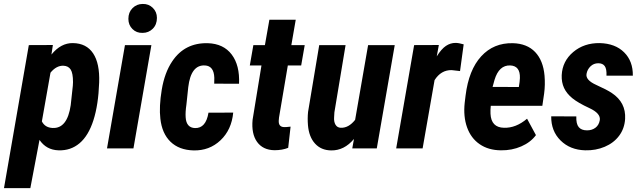

<svg xmlns="http://www.w3.org/2000/svg" viewBox="-58 -759 3281 982"><path d="M240.7 9.8Q178.7 7.8 144 -43.5L97.2 203.1H-37.6L89.4 -528.3L212.4 -528.8L205.1 -480Q253.4 -539.6 314.9 -538.6Q384.3 -537.6 418.5 -485.8Q452.6 -434.1 449.2 -337.4Q445.3 -223.6 419.9 -144.3Q394.5 -64.9 348.9 -26.4Q303.2 12.2 240.7 9.8ZM315.4 -338.9Q315.4 -384.8 303.5 -403.3Q291.5 -421.9 266.1 -422.9Q230 -423.8 200.2 -387.2L156.2 -138.2Q171.9 -106.4 210.9 -104.5Q286.1 -100.6 303.7 -221.2L314.5 -320.8Z M624.5 0H489.3L581.1 -528.3H716.3ZM598.6 -662.6Q598.6 -696.3 619.9 -717.5Q641.1 -738.8 671.9 -738.8Q702.1 -739.7 723.4 -719Q744.6 -698.2 744.6 -667.5Q744.6 -633.3 723.4 -612.1Q702.1 -590.8 671.4 -590.8Q640.1 -589.8 619.4 -610.6Q598.6 -631.3 598.6 -662.6Z M939.5 -104Q995.1 -102.5 1008.3 -182.6L1134.8 -183.1Q1126.5 -95.2 1069.8 -41.5Q1013.2 12.2 931.6 10.3Q857.9 8.3 814.2 -33.9Q770.5 -76.2 762.2 -151.9Q754.9 -213.4 769.3 -300.3Q783.7 -387.2 822.8 -445.3Q886.7 -541 1004.9 -538.1Q1085 -535.6 1127 -480.2Q1168.9 -424.8 1164.6 -330.6L1037.6 -331.1L1038.1 -361.3Q1036.1 -421.9 990.2 -424.3Q918.5 -428.2 904.8 -313L895.5 -224.6Q889.6 -185.1 891.6 -158.7Q895 -105.5 939.5 -104Z M1454.6 -658.2 1432.1 -528.3H1500.5L1482.4 -424.3H1414.1L1369.1 -158.2L1367.7 -142.6Q1365.7 -109.9 1395 -108.9Q1403.3 -108.4 1428.2 -111.3L1416 -2.9Q1385.7 9.3 1345.7 9.3Q1286.6 8.3 1256.8 -33.2Q1227.1 -74.7 1233.9 -146.5L1279.3 -424.3H1219.7L1237.8 -528.3H1296.9L1319.8 -658.2Z M1752.4 -48.3Q1702.6 11.2 1636.2 10.3Q1584.5 9.8 1553.2 -24.7Q1522 -59.1 1517.1 -118.7Q1514.2 -153.3 1517.6 -186.5L1574.7 -528.3H1709.5L1652.3 -184.6L1650.9 -160.6Q1648.9 -136.2 1658 -121.1Q1667 -106 1685.1 -105.5Q1725.1 -104 1758.3 -146L1824.7 -528.3H1960.9L1869.1 0H1743.7Z M2294.9 -395.5 2252 -400.4Q2197.8 -401.4 2164.6 -349.1L2103.5 0H1968.3L2060.1 -528.3L2186.5 -528.8L2175.8 -470.7Q2199.7 -508.8 2222.7 -524.2Q2245.6 -539.6 2272 -539.6Q2287.6 -539.6 2313.5 -532.2Z M2503.9 9.8Q2439.9 9.3 2395.3 -21.5Q2350.6 -52.2 2330.8 -107.7Q2311 -163.1 2318.8 -233.9L2323.2 -270Q2339.4 -401.4 2403.1 -470.9Q2466.8 -540.5 2565.4 -538.1Q2637.7 -536.1 2679 -492.9Q2720.2 -449.7 2727.1 -372.1Q2731 -325.7 2725.1 -281.2L2715.8 -217.8H2452.1Q2449.7 -196.8 2450.7 -177.2Q2454.1 -106.9 2519.5 -105.5Q2580.6 -103.5 2637.7 -151.9L2683.1 -67.9Q2656.2 -31.2 2608.2 -10.3Q2560.1 10.7 2503.9 9.8ZM2552.2 -424.3Q2494.1 -426.8 2471.2 -350.1L2461.4 -314.5L2595.7 -314Q2600.6 -342.3 2601.1 -359.9Q2603 -421.9 2552.2 -424.3Z M3009.8 -145Q3014.6 -179.2 2956.5 -206.1Q2898.4 -232.9 2869.4 -256.6Q2840.3 -280.3 2826.9 -309.1Q2813.5 -337.9 2814.9 -374.5Q2818.4 -446.3 2873.8 -492.9Q2929.2 -539.6 3009.3 -538.6Q3088.4 -536.6 3134 -491.5Q3179.7 -446.3 3178.7 -372.1H3043.9Q3045.4 -406.7 3034.9 -421.1Q3024.4 -435.5 3002 -435.5Q2978.5 -435.5 2962.2 -419.7Q2945.8 -403.8 2941.9 -381.3Q2936 -349.6 2991.5 -324.7Q3046.9 -299.8 3071.3 -283.2Q3144 -234.9 3139.2 -150.9Q3136.2 -101.6 3108.6 -64.7Q3081.1 -27.8 3034.9 -8.3Q2988.8 11.2 2935.1 9.8Q2857.9 7.8 2809.1 -40.5Q2760.3 -88.9 2761.2 -164.1L2889.6 -163.6Q2888.2 -125.5 2901.9 -108.9Q2915.5 -92.3 2944.3 -92.3Q2969.7 -92.3 2987.5 -105.7Q3005.4 -119.1 3009.8 -145Z"/></svg>

Font: TypoPRO Roboto
Style: Bold Italic
Weight: 700
Italic angle: -12°
Designer: Google
Version: Version 2.136; 2016